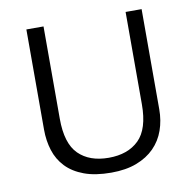

<svg xmlns="http://www.w3.org/2000/svg" viewBox="-76 -738 840 827"><g transform="rotate(-10 344.0 -324.5)"><path d="M167 -256Q167 -148 214.5 -101Q262 -54 346 -54Q430 -54 478 -101Q526 -148 526 -256V-660H596V-222Q596 -173 581 -130.5Q566 -88 535 -56.5Q504 -25 457 -7Q410 11 346 11Q276 11 227.5 -7Q179 -25 149 -56.5Q119 -88 105.5 -130.5Q92 -173 92 -222V-660H167Z"/></g></svg>

Font: Quattrocento Sans
Style: Regular
Weight: 400
Designer: Pablo Impallari
Foundry: Pablo Impallari, Igino Marini, Brenda Gallo
Version: Version 2.000